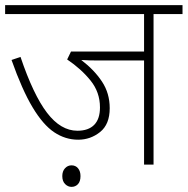

<svg xmlns="http://www.w3.org/2000/svg" viewBox="-20 -642 732 749"><path d="M579 -587V0H542V-406H363Q346 -406 329 -406.5Q312 -407 297 -408Q348 -369 378 -323.5Q408 -278 408 -220Q408 -157 370.5 -127Q333 -97 285 -97Q235 -97 191.5 -126Q148 -155 107 -223.5Q66 -292 25 -408L60 -420Q110 -272 163.5 -202Q217 -132 282 -132Q325 -132 347.5 -155Q370 -178 370 -223Q370 -282 333.5 -327.5Q297 -373 242 -410L257 -441H542V-587H0V-622H692V-587ZM223 45Q223 26 233.5 14.5Q244 3 259 3Q275 3 284.5 14.5Q294 26 294 45Q294 66 284 76.5Q274 87 259 87Q245 87 234 76Q223 65 223 45Z"/></svg>

Font: Noto Sans Devanagari ExtraLight
Style: Regular
Weight: 200
Designer: Jelle Bosma - Monotype Design Team
Foundry: Monotype Imaging Inc.
Version: Version 2.004; ttfautohint (v1.8.4.7-5d5b)